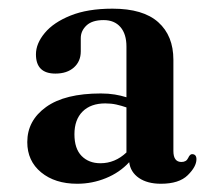

<svg xmlns="http://www.w3.org/2000/svg" viewBox="-20 -732 510 454"><path d="M65 -603.5Q65 -629 85.8 -654Q106.5 -679 146.8 -695.2Q187 -711.5 246 -711.5Q318.5 -711.5 354.2 -679.5Q390 -647.5 390 -590.5V-375Q390 -349 409 -349Q420.5 -349 424.8 -358.2Q429 -367.5 434 -367.5Q444.5 -367.5 444.5 -355.5Q444.5 -338 424 -317.8Q403.5 -297.5 360.5 -297.5Q328.5 -297.5 308.5 -311.2Q288.5 -325 285.5 -348.5Q263 -324 230.5 -310.8Q198 -297.5 162.5 -297.5Q110 -297.5 77.2 -324.5Q44.5 -351.5 44.5 -396Q44.5 -447 89 -479Q133.5 -511 218.5 -511Q236.5 -511 251.5 -508.5Q266.5 -506 279 -502V-622Q279 -651.5 264.8 -668Q250.5 -684.5 225 -684.5Q198 -684.5 184.5 -671.8Q171 -659 171 -642V-610.5Q171 -587 154.8 -572.5Q138.5 -558 111 -558Q65 -558 65 -603.5ZM156 -414.5Q156 -380.5 173 -363.2Q190 -346 217.5 -346Q252 -346 279 -371.5V-478Q267.5 -482 255.2 -484.8Q243 -487.5 229 -487.5Q194.5 -487.5 175.2 -468.2Q156 -449 156 -414.5Z"/></svg>

Font: Fraunces 144pt Soft SemiBold
Style: Regular
Weight: 600
Version: Version 1.000;[b76b70a41]